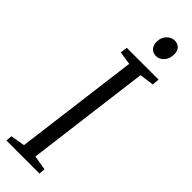

<svg xmlns="http://www.w3.org/2000/svg" viewBox="-312 -941 947 947"><g transform="rotate(45 161.5 -468.0)"><path d="M4.5 0 7.5 -32.5 82 -45 165.5 -695.5 96 -706 101 -743H323L319.5 -706L244.5 -695.5L161.5 -45L238 -32.5L235 0ZM232.5 -816Q218 -816 207 -822.2Q196 -828.5 190 -840.5Q184 -852.5 184 -870Q184.5 -899 202.5 -917.5Q220.5 -936 243.5 -936Q264 -936 277 -922.8Q290 -909.5 289.5 -885Q289.5 -854 271.8 -835Q254 -816 232.5 -816Z"/></g></svg>

Font: Merriweather 36pt Light
Style: Italic
Weight: 300
Italic angle: -7.8°
Version: Version 2.101